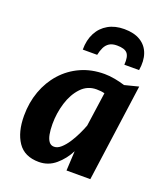

<svg xmlns="http://www.w3.org/2000/svg" viewBox="-151 -933 901 1044"><g transform="rotate(20 299.5 -411.0)"><path d="M196.3 8Q113.1 8 74.3 -49.5Q35.5 -106.9 35.5 -201.5Q35.5 -277.5 59.3 -343.3Q83.2 -409.1 127.5 -458.7Q171.9 -508.4 233.4 -536.2Q294.8 -564 370.3 -564Q398.5 -564 431 -558Q463.6 -551.9 489.3 -543.5L570 -564L492.3 0H354.5L360.4 -113.7Q334.5 -62.8 292.7 -27.4Q250.9 8 196.3 8ZM246.1 -98.1Q266.1 -98.1 285.6 -115.5Q305.1 -132.8 322.6 -159.4Q340.1 -186.1 354 -215.2Q368 -244.4 376.7 -268.1L404.6 -465.1Q385.3 -470.5 357.7 -470.5Q305.3 -470.5 269.3 -432.4Q232.9 -393.9 214.5 -334.3Q196.2 -274.7 196.2 -212.1Q196.2 -177.8 201.1 -152.1Q206.1 -126.3 217 -112.2Q228 -98.1 246.1 -98.1ZM387.5 -830.2Q445.1 -830.2 481.9 -807.5Q518.7 -784.9 533.2 -743.9Q547.7 -703 538.6 -648H453.3Q457.1 -694.8 441.2 -713.8Q425.2 -732.8 380.7 -732.8Q353.5 -732.8 336.7 -722.1Q319.9 -711.3 310.6 -692.2Q301.3 -673.1 296.1 -648H212.8Q212.8 -703.9 234.4 -744.8Q255.9 -785.7 295.3 -808Q334.6 -830.2 387.5 -830.2Z"/></g></svg>

Font: Merriweather Sans Variable Regular
Style: Italic
Weight: 300
Italic angle: -8°
Designer: Eben Sorkin
Foundry: Eben Sorkin
Version: Version 2.001